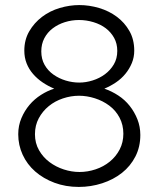

<svg xmlns="http://www.w3.org/2000/svg" viewBox="-20 -730 626 758"><path d="M534 -197Q534 -150 514.5 -112Q495 -74 461.5 -47.5Q428 -21 383.5 -6.5Q339 8 291 8Q239 8 195 -8.5Q151 -25 119 -53Q87 -81 69.5 -119Q52 -157 52 -200Q52 -234 64.5 -263.5Q77 -293 96.5 -316Q116 -339 142 -355.5Q168 -372 194 -380Q170 -390 148.5 -404.5Q127 -419 110.5 -438Q94 -457 85 -480Q76 -503 76 -530Q76 -573 95.5 -606.5Q115 -640 146 -663.5Q177 -687 216 -698.5Q255 -710 293 -710Q332 -710 371 -698.5Q410 -687 441 -664Q472 -641 491 -607.5Q510 -574 510 -530Q510 -504 500.5 -481Q491 -458 475 -438.5Q459 -419 437.5 -404.5Q416 -390 392 -380Q421 -370 447 -353Q473 -336 492 -312Q511 -288 522.5 -259Q534 -230 534 -197ZM467 -202Q467 -237 452 -265.5Q437 -294 411.5 -313Q386 -332 354.5 -342Q323 -352 292 -352Q260 -352 228.5 -341.5Q197 -331 172.5 -311Q148 -291 133 -263Q118 -235 118 -200Q118 -165 134 -137Q150 -109 175.5 -90Q201 -71 232 -61Q263 -51 294 -51Q326 -51 357.5 -61.5Q389 -72 413.5 -92Q438 -112 452.5 -140Q467 -168 467 -202ZM143 -527Q143 -497 156 -474Q169 -451 191 -435.5Q213 -420 239.5 -412Q266 -404 293 -404Q319 -404 346 -412.5Q373 -421 394.5 -437Q416 -453 429.5 -476Q443 -499 443 -529Q443 -558 430.5 -580.5Q418 -603 397.5 -618.5Q377 -634 349 -642.5Q321 -651 292 -651Q263 -651 236 -642.5Q209 -634 188 -618Q167 -602 155 -579Q143 -556 143 -527Z"/></svg>

Font: Rising Sun Light
Style: Regular
Weight: 300
Designer: Matt McInerney, Pablo Impallari, Rodrigo Fuenzalida (Raleway font), Stephen Hutchings (Greek), Cristiano Sobral (main ch
Foundry: The Rising Sun Project Authors
Version: Version 4.327; ttfautohint (v1.8.4.7-5d5b-dirty)